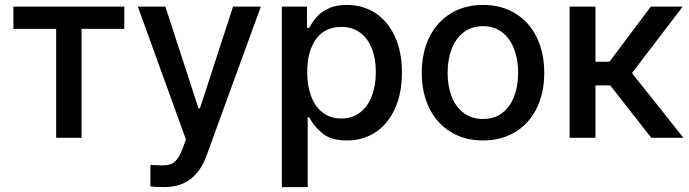

<svg xmlns="http://www.w3.org/2000/svg" viewBox="-20 -557 2786 776"><path d="M34.2 -530.3H482.4V-440.4H309.6V0H207V-440.4H34.2Z M587.9 196.3V109.4Q611.3 111.3 634.8 111.3Q654.8 111.3 668 107.4Q681.2 103.5 694.1 88.4Q707 73.2 718.8 42L731.4 6.8L537.1 -530.3H648.4L782.2 -119.1H788.1L921.9 -530.3H1034.2L815.4 70.3Q792.5 134.3 750.2 166.7Q708 199.2 643.6 199.2Q608.4 199.2 587.9 196.3Z M1119.1 -530.3H1220.7V-444.3H1229.5Q1242.7 -468.3 1259.3 -487.8Q1275.9 -507.3 1306.4 -522.2Q1336.9 -537.1 1381.8 -537.1Q1446.3 -537.1 1496.8 -504.4Q1547.4 -471.7 1575.9 -409.9Q1604.5 -348.1 1604.5 -263.7Q1604.5 -179.7 1576.2 -117.7Q1547.9 -55.7 1497.6 -22.5Q1447.3 10.7 1382.8 10.7Q1319.3 10.7 1284.7 -16.8Q1250 -44.4 1229.5 -83H1223.6V199.2H1119.1ZM1359.4 -78.1Q1403.8 -78.1 1435.3 -102.3Q1466.8 -126.5 1482.9 -168.9Q1499 -211.4 1499 -265.6Q1499 -318.8 1483.2 -360.1Q1467.3 -401.4 1435.8 -424.8Q1404.3 -448.2 1359.4 -448.2Q1293 -448.2 1257.3 -399.2Q1221.7 -350.1 1221.7 -265.6Q1221.7 -209.5 1237.8 -167.2Q1253.9 -125 1284.9 -101.6Q1315.9 -78.1 1359.4 -78.1Z M1684.6 -262.7Q1684.6 -344.7 1715.3 -406.7Q1746.1 -468.8 1802.2 -502.9Q1858.4 -537.1 1932.6 -537.1Q2006.3 -537.1 2062.5 -502.9Q2118.7 -468.8 2149.2 -406.5Q2179.7 -344.2 2179.7 -262.7Q2179.7 -181.2 2149.2 -119.4Q2118.7 -57.6 2062.5 -23.4Q2006.3 10.7 1932.6 10.7Q1858.4 10.7 1802.2 -23.4Q1746.1 -57.6 1715.3 -119.4Q1684.6 -181.2 1684.6 -262.7ZM2074.2 -262.7Q2074.2 -314.9 2058.3 -357.7Q2042.5 -400.4 2010.5 -425.8Q1978.5 -451.2 1932.6 -451.2Q1885.7 -451.2 1853.3 -425.8Q1820.8 -400.4 1804.9 -357.7Q1789.1 -314.9 1789.1 -262.7Q1789.1 -210.4 1804.9 -168.2Q1820.8 -126 1853.3 -101.1Q1885.7 -76.2 1932.6 -76.2Q1979 -76.2 2010.7 -101.1Q2042.5 -126 2058.3 -168.2Q2074.2 -210.4 2074.2 -262.7Z M2282.2 -530.3H2386.7V-307.6H2443.4L2610.4 -530.3H2739.3L2534.2 -261.7L2742.2 0H2612.3L2446.3 -211.9H2386.7V0H2282.2Z"/></svg>

Font: Pretendard Medium
Style: Regular
Weight: 500
Designer: Base glyphs from Inter by Rasmus Andersson; Hangeul glyphs from Noto Sans CJK(Source Han Sans) by Jang Soo-young and Kan
Foundry: Kil Hyung-jin
Version: Version 1.309